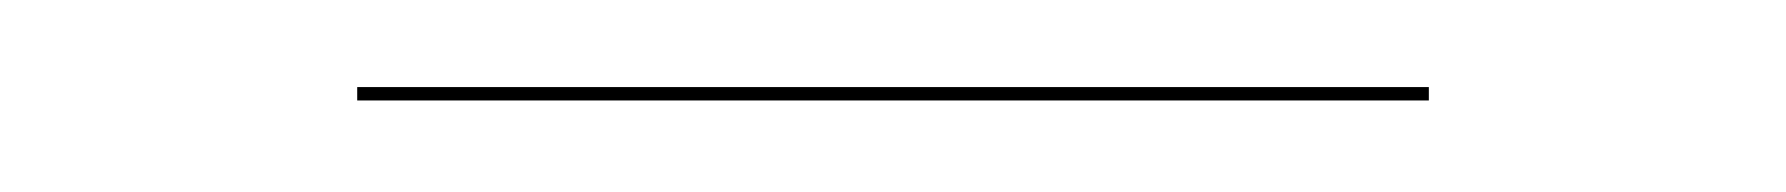

<svg xmlns="http://www.w3.org/2000/svg" viewBox="-20 -296 400 43"><path d="M60 -276.5H300V-273.5H60Z"/></svg>

Font: Bodoni* 72pt
Style: Bold
Weight: 700
Version: Version 2.3